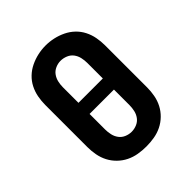

<svg xmlns="http://www.w3.org/2000/svg" viewBox="-207 -876 1014 1014"><g transform="rotate(-45 300.0 -369.0)"><path d="M300 8Q270 8 240.5 3Q211 -2 184.5 -15Q158 -28 136.5 -49Q115 -70 101.5 -96Q88 -122 82.5 -151.5Q77 -181 77 -210V-525Q77 -554 82.5 -583.5Q88 -613 101.5 -639.5Q115 -666 136.5 -686.5Q158 -707 185 -720Q212 -733 241 -739.5Q270 -746 300 -746Q330 -746 359 -739.5Q388 -733 415 -720Q442 -707 463.5 -686.5Q485 -666 498.5 -639.5Q512 -613 517.5 -583.5Q523 -554 523 -525V-210Q523 -181 517.5 -151.5Q512 -122 498.5 -96Q485 -70 463.5 -49Q442 -28 415.5 -15Q389 -2 359.5 3Q330 8 300 8ZM209 -409H391V-525Q391 -545 386.5 -565Q382 -585 370 -601Q358 -617 338.5 -625Q319 -633 299 -633Q279 -633 260 -624.5Q241 -616 229.5 -600Q218 -584 213.5 -564.5Q209 -545 209 -525ZM300 -102Q320 -102 339 -110Q358 -118 370 -134Q382 -150 386.5 -170Q391 -190 391 -210V-326H209V-210Q209 -190 213.5 -170Q218 -150 230 -134Q242 -118 261 -110Q280 -102 300 -102Z"/></g></svg>

Font: Iosevka Curly Slab XBdEx
Style: Regular
Weight: 800
Width: 7
Monospace: yes
Designer: Belleve Invis
Foundry: Belleve Invis
Version: Version 11.0.0; ttfautohint (v1.8.3)